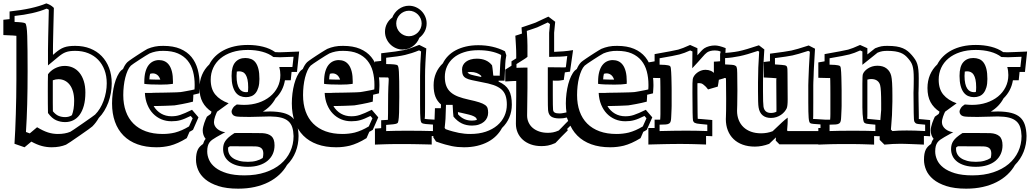

<svg xmlns="http://www.w3.org/2000/svg" viewBox="-68 -770 6055 1128"><path d="M314.9 -82Q325.7 -82 335.7 -84.7Q345.7 -87.4 354.5 -93.3Q360.8 -109.9 364.3 -130.6Q367.7 -151.4 367.7 -177.7Q367.7 -208.5 360.8 -232.2Q354 -255.9 341.6 -272Q329.1 -288.1 312.3 -296.4Q295.4 -304.7 275.4 -304.7Q258.8 -304.7 242.2 -298.3V-233.9Q242.2 -192.4 242.2 -165.5Q242.2 -138.7 242.7 -116.2Q259.8 -95.7 277.1 -88.9Q294.4 -82 314.9 -82ZM-48.3 -653.8Q-38.6 -654.8 -29.5 -655.8Q-20.5 -656.7 -11.7 -657.7V-702.6Q125 -716.8 204.1 -750Q215.3 -746.6 226.3 -740.7Q237.3 -734.9 248.5 -723.6Q247.1 -672.4 246.1 -630.6Q245.1 -588.9 244.4 -557.6Q243.7 -526.4 243.4 -506.1Q243.2 -485.8 243.2 -477.5V-447.8Q246.1 -450.2 249 -452.4Q252 -454.6 254.4 -457H253.9Q269 -469.7 282 -478.3Q294.9 -486.8 308.6 -491.7Q322.3 -496.6 337.9 -498.5Q353.5 -500.5 374 -500.5Q422.4 -500.5 461.9 -484.9Q501.5 -469.2 529.5 -440.2Q557.6 -411.1 573 -370.6Q588.4 -330.1 588.4 -280.3Q588.4 -224.1 568.4 -168Q558.1 -141.1 544.2 -118.2Q530.3 -95.2 512.2 -77.1Q496.6 -49.3 474.6 -27.3Q471.2 -23.9 451.7 -9.8Q432.1 4.4 399.4 26.9Q366.7 49.8 345.7 63.7Q324.7 77.6 319.8 80.1Q301.8 87.4 281 91.3Q260.3 95.2 235.4 95.2Q205.6 95.2 177.5 87.6Q149.4 80.1 116.2 62Q106 70.3 94.7 79.8Q83.5 89.4 76.2 95.2L17.1 74.7Q19.5 37.1 21.5 -6.8Q23.4 -50.8 24.9 -98.9Q26.4 -147 27.3 -198.2Q28.3 -249.5 28.3 -302.2V-559.6Q26.9 -561 -48.3 -564ZM213.9 -333.5Q220.7 -343.3 230.7 -352.1Q240.7 -360.8 253.4 -367.7Q266.1 -374.5 281 -378.7Q295.9 -382.8 312 -382.8Q338.4 -382.8 360.6 -372.6Q382.8 -362.3 398.9 -342.5Q415 -322.8 424.3 -293.5Q433.6 -264.2 433.6 -226.6Q433.6 -182.1 424.6 -149.4Q415.5 -116.7 399.7 -95.2Q383.8 -73.7 362.1 -63.2Q340.3 -52.7 314.9 -52.7Q286.6 -52.7 261.7 -63.7Q236.8 -74.7 213.9 -106Q213.4 -128.4 213.1 -160.4Q212.9 -192.4 212.9 -233.9Q212.9 -265.1 213.1 -290Q213.4 -314.9 213.9 -333.5ZM17.6 -641.1Q71.3 -639.2 80.1 -633.3Q89.8 -627.4 92 -558.6Q94.2 -489.7 94.2 -351.1Q94.2 -246.1 91.8 -158Q89.4 -69.8 84.5 5.4L106.9 13.7L149.9 -22.5Q185.5 -1 213.9 8.1Q242.2 17.1 272 17.1Q314 17.1 344.7 4.4Q348.6 2.4 367.2 -10Q385.7 -22.5 419.4 -45.9Q486.3 -92.3 490.7 -96.7Q522 -127.9 540.5 -177.7Q559.1 -229.5 559.1 -280.3Q559.1 -323.7 545.9 -358.9Q532.7 -394 508.5 -418.9Q484.4 -443.8 450.2 -457.5Q416 -471.2 374 -471.2Q356.9 -471.2 343.8 -469.5Q330.6 -467.8 319.1 -463.6Q307.6 -459.5 296.6 -452.4Q285.6 -445.3 272.9 -434.6L213.9 -385.7V-477.5Q213.9 -493.7 215.1 -552Q216.3 -610.4 218.8 -712.4Q214.4 -716.8 205.6 -719.2Q130.9 -688 17.6 -676.3Z M809.6 -303.7Q834.5 -302.2 874 -302.2Q867.2 -321.8 855.5 -330.3Q843.8 -338.9 829.6 -338.9Q822.3 -338.9 814 -336.4Q810.1 -321.8 809.6 -303.7ZM1098.1 -80.6 1065.9 -7.3Q1060.5 -3.9 1055.4 -1Q1050.3 2 1045.4 4.4L1029.3 41.5Q1002.4 58.1 977.8 69.1Q953.1 80.1 930.7 85.9Q912.1 90.3 892.3 92.8Q872.6 95.2 851.1 95.2Q788.1 95.2 739.5 77.6Q690.9 60.1 657.7 26.6Q624.5 -6.8 607.4 -54.7Q590.3 -102.5 590.3 -162.6Q590.3 -191.4 594 -220.7Q597.7 -250 604.5 -275.9Q611.3 -301.8 621.3 -322.8Q631.3 -343.8 643.6 -356Q646 -358.4 654.8 -364.7Q660.2 -377.4 666.5 -387.5Q672.9 -397.5 680.2 -404.8Q682.6 -407.2 690.9 -413.3Q699.2 -419.4 710.4 -427Q721.7 -434.6 735.1 -443.4Q748.5 -452.1 760.7 -460Q772.9 -467.8 783.2 -473.9Q793.5 -480 798.8 -482.9Q819.3 -491.7 841.8 -496.3Q864.3 -501 891.6 -500.5Q950.2 -500.5 991 -483.2Q1031.7 -465.8 1056.9 -435.1Q1082 -404.3 1093.5 -362.3Q1105 -320.3 1105 -271Q1105 -267.6 1104.7 -260.5Q1104.5 -253.4 1104 -245.8Q1103.5 -238.3 1103 -231.4Q1102.5 -224.6 1102.5 -221.7Q1087.4 -217.3 1067.9 -213.4Q1067.9 -208.5 1067.6 -202.4Q1067.4 -196.3 1066.9 -190.4Q1066.4 -184.6 1066.2 -179.9Q1065.9 -175.3 1065.9 -172.9Q1052.7 -169.4 1035.6 -165.5Q1018.6 -161.6 1002.4 -158.7Q986.3 -155.8 973.6 -153.6Q960.9 -151.4 957 -150.9Q947.8 -150.4 932.9 -149.7Q918 -148.9 901.1 -148.4Q884.3 -147.9 866.7 -147.5Q849.1 -147 834.5 -147Q851.6 -118.2 878.7 -102.5Q905.8 -86.9 939.5 -86.9Q952.6 -86.9 964.6 -88.6Q976.6 -90.3 990 -94.7Q1003.4 -99.1 1020.3 -106.4Q1037.1 -113.8 1060.1 -125ZM947.8 -277.3Q919.4 -272.9 876 -272.9Q808.6 -272.9 779.8 -277.3V-289.1Q779.8 -323.2 786.4 -347.4Q793 -371.6 804.7 -387Q816.4 -402.3 832.3 -409.7Q848.1 -417 866.2 -417Q883.8 -417 898.9 -410.2Q914.1 -403.3 925 -388.4Q936 -373.5 942.1 -349.4Q948.2 -325.2 948.2 -290Q948.2 -287.1 948 -283.9Q947.8 -280.8 947.8 -277.3ZM1052.2 -88.9Q1033.2 -79.6 1018.8 -73.5Q1004.4 -67.4 991.7 -64Q979 -60.5 966.8 -59.1Q954.6 -57.6 939.5 -57.6Q907.2 -57.6 879.6 -69.3Q852.1 -81.1 831.3 -102.5Q810.5 -124 797.9 -154.8Q785.2 -185.5 783.2 -224.1H815.4Q819.3 -224.1 822.8 -224.1Q826.2 -224.1 829.6 -224.6Q829.6 -224.6 838.6 -224.9Q847.7 -225.1 862.5 -225.3Q877.4 -225.6 896 -225.8Q914.6 -226.1 932.6 -226.6Q950.7 -227.1 966.8 -227.5Q982.9 -228 992.7 -229Q996.1 -229.5 1006.6 -231.2Q1017.1 -232.9 1029.8 -235.4Q1042.5 -237.8 1054.9 -240.2Q1067.4 -242.7 1074.7 -244.6Q1075.2 -251 1075.4 -257.6Q1075.7 -264.2 1075.7 -271Q1075.7 -314 1065.9 -350.6Q1056.2 -387.2 1034.2 -414.1Q1012.2 -440.9 977.3 -456.1Q942.4 -471.2 891.6 -471.2Q868.2 -471.7 848.1 -467.5Q828.1 -463.4 811 -456.1Q803.2 -452.1 786.4 -441.7Q769.5 -431.2 751.5 -419.4Q733.4 -407.7 718.8 -397.7Q704.1 -387.7 700.7 -384.3Q690.4 -374 682.1 -355.5Q673.8 -336.9 668 -314Q662.1 -291 659.2 -264.4Q656.2 -237.8 656.2 -211.4Q656.2 -158.2 671.4 -115.7Q686.5 -73.2 716.1 -43.7Q745.6 -14.2 788.8 1.5Q832 17.1 887.7 17.1Q925.8 17.1 960 8.8Q980.5 3.4 1001 -5.6Q1021.5 -14.6 1042.5 -27.3L1064 -75.2Z M1321.8 -324.2Q1321.8 -297.9 1325.9 -279.5Q1330.1 -261.2 1337.4 -250Q1344.7 -238.8 1355 -233.6Q1365.2 -228.5 1377 -228.5Q1379.9 -228.5 1382.6 -228.8Q1385.3 -229 1388.2 -229.5Q1390.1 -240.7 1390.1 -257.3Q1390.1 -284.2 1386.2 -302Q1382.3 -319.8 1375.5 -330.8Q1368.7 -341.8 1358.6 -346.4Q1348.6 -351.1 1336.4 -351.1Q1330.1 -351.1 1323.2 -349.6Q1321.8 -337.9 1321.8 -324.2ZM1388.2 180.7Q1416 180.7 1437.7 174.8Q1459.5 168.9 1475.6 158.2Q1477.1 152.3 1478 146Q1479 139.6 1479 132.8Q1479 110.8 1468 101.1Q1457 91.3 1435.5 90.3Q1427.2 89.8 1411.9 89.8Q1396.5 89.8 1377 89.8Q1364.3 89.8 1349.4 89.6Q1334.5 89.4 1317.4 89.4H1282.2Q1279.8 91.3 1277.3 93Q1274.9 94.7 1272.5 96.2Q1272 98.6 1272 101.1Q1272 103.5 1272 106Q1272 121.6 1279.1 135.3Q1286.1 148.9 1300.5 158.9Q1314.9 168.9 1336.7 174.8Q1358.4 180.7 1388.2 180.7ZM1169.9 -100.6Q1171.4 -104 1172.6 -107.2Q1173.8 -110.4 1174.8 -113.8Q1140.1 -136.7 1122.1 -170.2Q1104 -203.6 1104 -252.9Q1104 -294.4 1118.7 -329.6Q1133.3 -364.7 1161.6 -391.6Q1174.8 -417.5 1196 -438.5Q1217.3 -459.5 1245.8 -474.6Q1274.4 -489.7 1310.1 -497.8Q1345.7 -505.9 1388.2 -505.9Q1436 -505.9 1477.1 -495.6Q1518.1 -485.4 1548.8 -463.9Q1558.6 -463.4 1565.9 -463.1Q1573.2 -462.9 1577.1 -462.9Q1581.1 -462.9 1592.8 -463.4Q1604.5 -463.9 1620.6 -464.4Q1636.7 -464.8 1655 -465.8Q1673.3 -466.8 1689.5 -467.3L1676.8 -347.2H1645L1640.1 -298.3H1606Q1595.7 -235.8 1550.8 -191.9Q1538.1 -168 1519.3 -148.4Q1500.5 -128.9 1476.1 -114.3Q1487.3 -114.3 1497.6 -114.5Q1507.8 -114.7 1518.1 -115.2Q1565.4 -114.7 1597.2 -106.4Q1628.9 -98.1 1648.2 -80.8Q1667.5 -63.5 1676.3 -36.4Q1685.1 -9.3 1686 28.8Q1686 78.6 1668.9 121.8Q1651.9 165 1618.2 199.2Q1600.6 230.5 1573.2 256.1Q1545.9 281.7 1509.8 300Q1473.6 318.4 1429 328.4Q1384.3 338.4 1331.5 338.4Q1262.2 338.4 1214.6 323Q1167 307.6 1137.9 283.2Q1108.9 258.8 1096.2 228.8Q1083.5 198.7 1083.5 168.9Q1083.5 148.9 1086.2 134.5Q1088.9 120.1 1094 109.4Q1099.1 98.6 1106.9 90.8Q1114.7 83 1125 75.7Q1130.4 57.1 1140.1 45.9Q1131.8 35.6 1127.4 23.2Q1123 10.7 1123 -3.4Q1123 -13.2 1125.7 -24.9Q1128.4 -36.6 1132.1 -47.6Q1135.7 -58.6 1140.1 -68.4Q1144.5 -78.1 1147.5 -84.5ZM1309.6 11.7Q1323.2 11.2 1334.5 11.2Q1345.7 11.2 1354 11.2Q1401.4 11.7 1431.2 11.7Q1460.9 11.7 1473.6 12.2Q1508.8 14.2 1526.9 30.3Q1544.9 46.4 1544.9 84Q1544.9 111.3 1534.7 134.3Q1524.4 157.2 1504.6 174.1Q1484.9 190.9 1455.6 200.4Q1426.3 210 1388.2 210Q1351.1 210 1323.7 201.9Q1296.4 193.8 1278.3 179.7Q1260.3 165.5 1251.5 146.7Q1242.7 127.9 1242.7 106Q1242.7 92.3 1245.6 80.8Q1248.5 69.3 1255.9 58.3Q1263.2 47.4 1276.1 36.1Q1289.1 24.9 1309.6 11.7ZM1292.5 -324.2Q1292.5 -379.4 1314.2 -404.3Q1335.9 -429.2 1373 -429.2Q1392.1 -429.2 1407.5 -423.1Q1422.9 -417 1433.6 -402.6Q1444.3 -388.2 1450.2 -364.7Q1456.1 -341.3 1456.1 -306.2Q1456.1 -277.3 1450.2 -257.1Q1444.3 -236.8 1434.1 -223.9Q1423.8 -210.9 1409.2 -205.1Q1394.5 -199.2 1377 -199.2Q1358.9 -199.2 1343.3 -205.8Q1327.6 -212.4 1316.4 -227.3Q1305.2 -242.2 1298.8 -266.1Q1292.5 -290 1292.5 -324.2ZM1207.5 -113.8Q1205.1 -108.9 1201.9 -101.6Q1198.7 -94.2 1195.8 -85.7Q1192.9 -77.1 1190.9 -68.4Q1189 -59.6 1189 -52.2Q1189 -40 1194.6 -29.8Q1200.2 -19.5 1209.5 -12Q1218.8 -4.4 1230.7 0.5Q1242.7 5.4 1255.4 6.8Q1252.9 7.8 1240 14.9Q1227.1 22 1203.1 35.6Q1189.9 43.5 1179.7 50.5Q1169.4 57.6 1162.8 66.7Q1156.2 75.7 1152.8 88.4Q1149.4 101.1 1149.4 120.1Q1149.4 144.5 1160.6 169.7Q1171.9 194.8 1197.5 214.8Q1223.1 234.9 1264.9 247.6Q1306.6 260.3 1368.2 260.3Q1436.5 260.3 1490.2 242.4Q1543.9 224.6 1580.8 193.6Q1617.7 162.6 1637.2 120.4Q1656.7 78.1 1656.7 29.3Q1655.8 -1.5 1648.7 -22.9Q1641.6 -44.4 1625.5 -58.3Q1609.4 -72.3 1583.3 -78.9Q1557.1 -85.4 1518.1 -85.9L1397.9 -83Q1330.6 -83 1317.4 -86.4Q1305.7 -88.9 1299.1 -96.7Q1292.5 -104.5 1292.5 -113.3Q1292.5 -123.5 1300.3 -135.5Q1308.1 -147.5 1323.2 -156.2Q1336.9 -155.3 1347.4 -154.5Q1357.9 -153.8 1365.7 -153.8Q1411.6 -153.8 1450.7 -166.7Q1489.7 -179.7 1518.3 -202.9Q1546.9 -226.1 1563 -258.3Q1579.1 -290.5 1579.1 -329.1Q1579.1 -354.5 1572.8 -376.5H1649.9L1656.7 -436.5Q1591.8 -433.6 1577.1 -433.6Q1566.9 -433.6 1538.1 -435.1Q1511.7 -455.6 1472.9 -466.1Q1434.1 -476.6 1388.2 -476.6Q1336.4 -476.6 1295.9 -463.4Q1255.4 -450.2 1227.3 -426.8Q1199.2 -403.3 1184.6 -371.3Q1169.9 -339.4 1169.9 -301.8Q1169.9 -247.1 1197 -214.4Q1224.1 -181.6 1275.4 -163.1Z M1865.7 -303.7Q1890.6 -302.2 1930.2 -302.2Q1923.3 -321.8 1911.6 -330.3Q1899.9 -338.9 1885.7 -338.9Q1878.4 -338.9 1870.1 -336.4Q1866.2 -321.8 1865.7 -303.7ZM2154.3 -80.6 2122.1 -7.3Q2116.7 -3.9 2111.6 -1Q2106.4 2 2101.6 4.4L2085.4 41.5Q2058.6 58.1 2033.9 69.1Q2009.3 80.1 1986.8 85.9Q1968.3 90.3 1948.5 92.8Q1928.7 95.2 1907.2 95.2Q1844.2 95.2 1795.7 77.6Q1747.1 60.1 1713.9 26.6Q1680.7 -6.8 1663.6 -54.7Q1646.5 -102.5 1646.5 -162.6Q1646.5 -191.4 1650.1 -220.7Q1653.8 -250 1660.6 -275.9Q1667.5 -301.8 1677.5 -322.8Q1687.5 -343.8 1699.7 -356Q1702.1 -358.4 1710.9 -364.7Q1716.3 -377.4 1722.7 -387.5Q1729 -397.5 1736.3 -404.8Q1738.8 -407.2 1747.1 -413.3Q1755.4 -419.4 1766.6 -427Q1777.8 -434.6 1791.3 -443.4Q1804.7 -452.1 1816.9 -460Q1829.1 -467.8 1839.4 -473.9Q1849.6 -480 1855 -482.9Q1875.5 -491.7 1897.9 -496.3Q1920.4 -501 1947.8 -500.5Q2006.3 -500.5 2047.1 -483.2Q2087.9 -465.8 2113 -435.1Q2138.2 -404.3 2149.7 -362.3Q2161.1 -320.3 2161.1 -271Q2161.1 -267.6 2160.9 -260.5Q2160.6 -253.4 2160.2 -245.8Q2159.7 -238.3 2159.2 -231.4Q2158.7 -224.6 2158.7 -221.7Q2143.6 -217.3 2124 -213.4Q2124 -208.5 2123.8 -202.4Q2123.5 -196.3 2123 -190.4Q2122.6 -184.6 2122.3 -179.9Q2122.1 -175.3 2122.1 -172.9Q2108.9 -169.4 2091.8 -165.5Q2074.7 -161.6 2058.6 -158.7Q2042.5 -155.8 2029.8 -153.6Q2017.1 -151.4 2013.2 -150.9Q2003.9 -150.4 1989 -149.7Q1974.1 -148.9 1957.3 -148.4Q1940.4 -147.9 1922.9 -147.5Q1905.3 -147 1890.6 -147Q1907.7 -118.2 1934.8 -102.5Q1961.9 -86.9 1995.6 -86.9Q2008.8 -86.9 2020.8 -88.6Q2032.7 -90.3 2046.1 -94.7Q2059.6 -99.1 2076.4 -106.4Q2093.3 -113.8 2116.2 -125ZM2003.9 -277.3Q1975.6 -272.9 1932.1 -272.9Q1864.7 -272.9 1835.9 -277.3V-289.1Q1835.9 -323.2 1842.5 -347.4Q1849.1 -371.6 1860.8 -387Q1872.6 -402.3 1888.4 -409.7Q1904.3 -417 1922.4 -417Q1939.9 -417 1955.1 -410.2Q1970.2 -403.3 1981.2 -388.4Q1992.2 -373.5 1998.3 -349.4Q2004.4 -325.2 2004.4 -290Q2004.4 -287.1 2004.2 -283.9Q2003.9 -280.8 2003.9 -277.3ZM2108.4 -88.9Q2089.4 -79.6 2075 -73.5Q2060.5 -67.4 2047.9 -64Q2035.2 -60.5 2022.9 -59.1Q2010.7 -57.6 1995.6 -57.6Q1963.4 -57.6 1935.8 -69.3Q1908.2 -81.1 1887.5 -102.5Q1866.7 -124 1854 -154.8Q1841.3 -185.5 1839.4 -224.1H1871.6Q1875.5 -224.1 1878.9 -224.1Q1882.3 -224.1 1885.7 -224.6Q1885.7 -224.6 1894.8 -224.9Q1903.8 -225.1 1918.7 -225.3Q1933.6 -225.6 1952.1 -225.8Q1970.7 -226.1 1988.8 -226.6Q2006.8 -227.1 2022.9 -227.5Q2039.1 -228 2048.8 -229Q2052.2 -229.5 2062.7 -231.2Q2073.2 -232.9 2085.9 -235.4Q2098.6 -237.8 2111.1 -240.2Q2123.5 -242.7 2130.9 -244.6Q2131.3 -251 2131.6 -257.6Q2131.8 -264.2 2131.8 -271Q2131.8 -314 2122.1 -350.6Q2112.3 -387.2 2090.3 -414.1Q2068.4 -440.9 2033.4 -456.1Q1998.5 -471.2 1947.8 -471.2Q1924.3 -471.7 1904.3 -467.5Q1884.3 -463.4 1867.2 -456.1Q1859.4 -452.1 1842.5 -441.7Q1825.7 -431.2 1807.6 -419.4Q1789.6 -407.7 1774.9 -397.7Q1760.3 -387.7 1756.8 -384.3Q1746.6 -374 1738.3 -355.5Q1730 -336.9 1724.1 -314Q1718.3 -291 1715.3 -264.4Q1712.4 -237.8 1712.4 -211.4Q1712.4 -158.2 1727.5 -115.7Q1742.7 -73.2 1772.2 -43.7Q1801.8 -14.2 1845 1.5Q1888.2 17.1 1943.8 17.1Q1981.9 17.1 2016.1 8.8Q2036.6 3.4 2057.1 -5.6Q2077.6 -14.6 2098.6 -27.3L2120.1 -75.2Z M2334.5 -736.3Q2356 -736.3 2375 -728Q2394 -719.7 2408.2 -705.3Q2422.4 -690.9 2430.4 -672.1Q2438.5 -653.3 2438.5 -632.3Q2438.5 -606.4 2426.8 -584.5Q2415 -562.5 2395.5 -547.9Q2390.1 -533.2 2380.4 -520.5Q2370.6 -507.8 2357.9 -498.5Q2345.2 -489.3 2330.1 -484.1Q2314.9 -479 2297.9 -479Q2276.4 -479 2257.6 -487.3Q2238.8 -495.6 2224.6 -509.8Q2210.4 -523.9 2202.1 -543Q2193.8 -562 2193.8 -583.5Q2193.8 -608.9 2205.3 -630.9Q2216.8 -652.8 2236.8 -667Q2242.2 -681.6 2252 -694.3Q2261.7 -707 2274.4 -716.3Q2287.1 -725.6 2302.5 -731Q2317.9 -736.3 2334.5 -736.3ZM2134.8 -14.6Q2146 -15.6 2155.3 -15.9Q2164.6 -16.1 2171.4 -17.1V-63.5Q2184.1 -64.5 2193.6 -64.9Q2203.1 -65.4 2210.9 -65.9Q2211.4 -82.5 2211.7 -103.8Q2211.9 -125 2211.9 -151.4Q2211.9 -189 2212.4 -215.3Q2212.9 -241.7 2213.6 -259.3Q2214.4 -276.9 2215.1 -287.1Q2215.8 -297.4 2215.8 -303Q2215.8 -308.6 2214.8 -311Q2213.9 -313.5 2211.9 -314.9Q2205.6 -314.9 2185.5 -315.2Q2165.5 -315.4 2134.8 -315.9V-408.2Q2144.5 -409.2 2153.8 -410.2Q2163.1 -411.1 2171.4 -412.1V-457Q2271 -468.3 2305.2 -475.6Q2322.3 -479.5 2344.2 -487.1Q2366.2 -494.6 2395 -506.3L2436.5 -485.4Q2435.1 -466.3 2433.8 -445.1Q2432.6 -423.8 2431.4 -402.6Q2430.2 -381.3 2429.7 -361.3Q2429.2 -341.3 2429.2 -324.7V-158.7Q2429.2 -131.8 2429 -114.7Q2428.7 -97.7 2428.5 -88.1Q2428.2 -78.6 2427.5 -75.4Q2426.8 -72.3 2425.3 -72.8Q2428.2 -70.8 2448.2 -69.3Q2468.3 -67.9 2504.9 -65.9V30.3Q2496.6 29.8 2487.3 29.5Q2478 29.3 2468.3 29.3V79.1Q2450.7 78.6 2428 78.1Q2405.3 77.6 2381.1 77.1Q2356.9 76.7 2332.8 76.4Q2308.6 76.2 2288.1 76.2Q2270.5 76.2 2249.3 76.4Q2228 76.7 2207 77.1Q2186 77.6 2167 78.4Q2147.9 79.1 2134.8 79.6ZM2200.7 0Q2227.5 -1 2258.5 -1.5Q2289.6 -2 2324.7 -2Q2366.2 -2 2403.3 -1.5Q2440.4 -1 2475.6 0V-38.1Q2449.2 -39.6 2433.6 -41.3Q2418 -43 2411.6 -46.4Q2408.2 -48.3 2405.8 -53.7Q2403.3 -59.1 2402.1 -71.5Q2400.9 -84 2400.4 -105Q2399.9 -126 2399.9 -158.7V-324.7Q2399.9 -391.6 2405.8 -467.8L2394 -474.1Q2371.6 -464.8 2351.1 -458.3Q2330.6 -451.7 2312 -447.3Q2293.5 -442.9 2265.6 -438.7Q2237.8 -434.6 2200.7 -430.7V-393.6Q2259.3 -393.1 2267.1 -386.7Q2270 -384.3 2272.2 -376Q2274.4 -367.7 2275.6 -347.4Q2276.9 -327.1 2277.3 -292Q2277.8 -256.8 2277.8 -200.2Q2277.8 -144 2276.6 -109.4Q2275.4 -74.7 2272.9 -62Q2271.5 -55.2 2270.3 -51Q2269 -46.9 2262.7 -44.2Q2256.3 -41.5 2242.2 -39.8Q2228 -38.1 2200.7 -36.1ZM2334.5 -707Q2318.8 -707 2305.2 -700.9Q2291.5 -694.8 2281.5 -684.6Q2271.5 -674.3 2265.6 -660.9Q2259.8 -647.5 2259.8 -632.3Q2259.8 -616.7 2265.6 -603Q2271.5 -589.4 2281.7 -579.1Q2292 -568.8 2305.7 -563Q2319.3 -557.1 2334.5 -557.1Q2350.1 -557.1 2363.8 -563.2Q2377.4 -569.3 2387.5 -579.6Q2397.5 -589.8 2403.3 -603.5Q2409.2 -617.2 2409.2 -632.3Q2409.2 -647.5 2403.3 -660.9Q2397.5 -674.3 2387.5 -684.6Q2377.4 -694.8 2363.8 -700.9Q2350.1 -707 2334.5 -707Z M2747.1 -320.3Q2750.5 -319.3 2753.4 -318.8Q2756.3 -318.4 2759.8 -317.9Q2759.8 -319.8 2758.8 -324.7Q2748 -335.4 2732.4 -341.3Q2716.8 -347.2 2696.8 -347.2Q2687 -347.2 2678.7 -345.7Q2684.1 -335.9 2700 -331.3Q2715.8 -326.7 2747.1 -320.3ZM2705.1 -61.5Q2720.2 -61.5 2733.4 -65.4Q2732.9 -72.3 2729 -77.1Q2725.1 -82 2715.3 -86.9Q2705.6 -91.8 2688.2 -96.4Q2670.9 -101.1 2643.6 -106.9Q2638.2 -107.9 2632.8 -109.1Q2627.4 -110.4 2622.1 -111.8Q2623 -101.1 2623.5 -97.7Q2640.6 -79.1 2660.2 -70.3Q2679.7 -61.5 2705.1 -61.5ZM2487.3 -134.3H2522L2522.9 -156.2Q2501 -174.8 2490.2 -201.9Q2479.5 -229 2479.5 -269.5Q2479.5 -307.6 2493.4 -340.3Q2507.3 -373 2533.7 -397.9Q2545.4 -421.9 2564.5 -441.4Q2583.5 -460.9 2609.9 -474.9Q2636.2 -488.8 2669.4 -496.6Q2702.6 -504.4 2742.2 -504.4Q2828.6 -504.4 2898.9 -468.8L2906.7 -445.3Q2906.2 -442.4 2905.3 -436.3Q2904.3 -430.2 2903.8 -427.7Q2902.8 -422.9 2902.1 -416.5Q2901.4 -410.2 2900.6 -396.7Q2899.9 -383.3 2898.9 -359.6Q2897.9 -335.9 2896 -295.9H2861.3V-290.5Q2882.3 -281.2 2897.2 -269Q2912.1 -256.8 2921.4 -240.5Q2930.7 -224.1 2934.8 -203.1Q2939 -182.1 2939 -155.3Q2939 -115.2 2924.3 -80.3Q2909.7 -45.4 2881.3 -18.1Q2868.2 6.8 2847.2 27.8Q2826.2 48.8 2798.1 63.7Q2770 78.6 2734.9 86.9Q2699.7 95.2 2658.2 95.2Q2639.2 95.2 2621.3 93.5Q2603.5 91.8 2586.4 88.4Q2569.3 85 2547.4 78.9Q2525.4 72.8 2493.7 61.5L2477.5 36.6Q2477.5 34.7 2478 31.2Q2478.5 27.8 2478.8 24.2Q2479 20.5 2479.5 17.1Q2480 13.7 2480 11.7Q2481 0 2481.9 -9Q2482.9 -18.1 2483.4 -23.9ZM2549.3 -71.8Q2548.8 -64 2547.6 -50.5Q2546.4 -37.1 2544.4 -18.6L2549.8 -11.2Q2573.2 -2.9 2592.5 2.2Q2611.8 7.3 2628.4 10.7Q2644 13.7 2660.6 15.4Q2677.2 17.1 2694.8 17.1Q2746.1 17.1 2785.9 3.7Q2825.7 -9.8 2853.3 -33.2Q2880.9 -56.6 2895.3 -88.1Q2909.7 -119.6 2909.7 -155.3Q2909.7 -186.5 2902.1 -208.5Q2894.5 -230.5 2877 -245.6Q2859.4 -260.7 2831.1 -270.5Q2802.7 -280.3 2760.7 -287.6Q2727.1 -294.4 2704.8 -299.1Q2682.6 -303.7 2669.7 -310.8Q2656.7 -317.9 2651.6 -329.6Q2646.5 -341.3 2646.5 -362.3Q2646.5 -375.5 2652.3 -387Q2658.2 -398.4 2669.2 -407Q2680.2 -415.5 2696.5 -420.4Q2712.9 -425.3 2733.4 -425.3Q2792.5 -425.3 2822.8 -386.2Q2824.2 -378.9 2825.4 -369.9Q2826.7 -360.8 2827.4 -352.3Q2828.1 -343.8 2828.9 -336.7Q2829.6 -329.6 2830.1 -325.7L2867.7 -325.2Q2868.7 -349.1 2869.4 -365Q2870.1 -380.9 2870.8 -391.6Q2871.6 -402.3 2872.1 -409.2Q2872.6 -416 2873.3 -421.1Q2874 -426.3 2874.8 -431.2Q2875.5 -436 2876.5 -442.9L2875 -447.8Q2821.3 -475.1 2742.2 -475.1Q2694.8 -475.1 2658 -463.1Q2621.1 -451.2 2596.2 -429.9Q2571.3 -408.7 2558.3 -380.1Q2545.4 -351.6 2545.4 -318.4Q2545.4 -287.1 2554 -265.1Q2562.5 -243.2 2580.1 -227.8Q2597.7 -212.4 2624 -202.4Q2650.4 -192.4 2686 -184.6Q2725.1 -176.3 2747.6 -168.9Q2770 -161.6 2781.7 -153.3Q2793.5 -145 2796.6 -134Q2799.8 -123 2799.8 -107.4Q2799.8 -92.3 2793.7 -78.6Q2787.6 -64.9 2775.6 -54.7Q2763.7 -44.4 2745.8 -38.3Q2728 -32.2 2705.1 -32.2Q2670.9 -32.2 2644.5 -45.2Q2618.2 -58.1 2596.2 -85Q2595.2 -91.8 2593.8 -108.9Q2592.3 -126 2591.3 -153.8H2552.2Z M2900.4 -360.8 2937 -383.8V-409.7L2964.8 -427.2V-452.6Q2964.8 -461.4 2964.4 -474.4Q2963.9 -487.3 2963.1 -502Q2962.4 -516.6 2961.4 -531.7Q2960.4 -546.9 2959.5 -560.1Q2968.8 -563 2978.8 -566.2Q2988.8 -569.3 2998.5 -572.8Q2997.6 -582.5 2997.1 -591.6Q2996.6 -600.6 2996.1 -608.9Q3007.8 -612.8 3021 -617.2Q3034.2 -621.6 3045.9 -625.7Q3057.6 -629.9 3066.4 -632.8Q3075.2 -635.7 3078.6 -637.2Q3079.6 -637.7 3097.7 -646.2Q3115.7 -654.8 3153.8 -672.4L3193.8 -642.1L3187.5 -577.6V-465.3Q3214.8 -466.3 3242.2 -468.5Q3269.5 -470.7 3298.8 -475.6L3280.8 -349.1Q3271.5 -347.7 3263.7 -346.7Q3255.9 -345.7 3250.5 -344.7L3244.1 -300.3Q3232.4 -298.3 3222.7 -297.1Q3212.9 -295.9 3209 -295.9L3179.7 -296.4V-211.9Q3179.7 -140.1 3181.2 -126Q3182.1 -113.3 3191.4 -108.4Q3200.7 -103.5 3219.2 -103.5Q3229.5 -103.5 3242.4 -106Q3255.4 -108.4 3280.3 -113.8L3304.2 -52.7L3272.9 -21.5Q3270.5 -19 3268.3 -17.1Q3266.1 -15.1 3264.2 -12.7L3267.6 -3.9L3236.3 27.3Q3231 32.7 3226.6 37.1Q3222.2 41.5 3218.3 45.9Q3212.9 51.3 3206.3 58.6Q3199.7 65.9 3194.8 70.3Q3169.4 81.5 3150.9 85Q3132.3 88.4 3113.8 88.4Q3078.6 88.4 3050.8 78.4Q3022.9 68.4 3003.4 50.8Q2983.9 33.2 2973.4 9.3Q2962.9 -14.6 2962.9 -43L2964.8 -204.1V-294.4Q2957 -294.4 2947.5 -293.9Q2938 -293.5 2929.2 -293Q2920.4 -292.5 2912.8 -292Q2905.3 -291.5 2900.4 -291.5ZM2966.3 -371.6Q2990.7 -373 3017.6 -373H3030.8V-252.4L3028.8 -91.3Q3028.8 -69.3 3037.4 -50.8Q3045.9 -32.2 3061.5 -18.8Q3077.1 -5.4 3099.6 2.4Q3122.1 10.3 3150.4 10.3Q3166 10.3 3180.9 7.6Q3195.8 4.9 3214.8 -3.4Q3223.6 -11.7 3232.4 -21.2Q3241.2 -30.8 3252.4 -42L3270 -59.6L3262.2 -79.6Q3249 -76.7 3240.7 -75.4Q3232.4 -74.2 3219.2 -74.2Q3186.5 -74.2 3170.4 -85.2Q3154.3 -96.2 3151.9 -123Q3150.4 -137.2 3150.4 -211.9V-375L3245.6 -374Q3248 -374 3250.7 -374.3Q3253.4 -374.5 3256.3 -375L3264.6 -440.9Q3248 -438.5 3223.6 -437.3Q3199.2 -436 3166.5 -436H3158.2V-577.6L3163.1 -628.4L3150.4 -638.2Q3119.6 -624 3104.5 -616.9Q3089.4 -609.9 3088.4 -609.4Q3081.5 -606.9 3066.2 -601.6Q3050.8 -596.2 3026.9 -588.4Q3028.8 -562 3029.8 -540.5Q3030.8 -519 3030.8 -501.5V-436Q3021.5 -428.2 3010.3 -421.4L2966.3 -393.6Z M3475.6 -303.7Q3500.5 -302.2 3540 -302.2Q3533.2 -321.8 3521.5 -330.3Q3509.8 -338.9 3495.6 -338.9Q3488.3 -338.9 3480 -336.4Q3476.1 -321.8 3475.6 -303.7ZM3764.2 -80.6 3731.9 -7.3Q3726.6 -3.9 3721.4 -1Q3716.3 2 3711.4 4.4L3695.3 41.5Q3668.5 58.1 3643.8 69.1Q3619.1 80.1 3596.7 85.9Q3578.1 90.3 3558.3 92.8Q3538.6 95.2 3517.1 95.2Q3454.1 95.2 3405.5 77.6Q3356.9 60.1 3323.7 26.6Q3290.5 -6.8 3273.4 -54.7Q3256.3 -102.5 3256.3 -162.6Q3256.3 -191.4 3260 -220.7Q3263.7 -250 3270.5 -275.9Q3277.3 -301.8 3287.4 -322.8Q3297.4 -343.8 3309.6 -356Q3312 -358.4 3320.8 -364.7Q3326.2 -377.4 3332.5 -387.5Q3338.9 -397.5 3346.2 -404.8Q3348.6 -407.2 3356.9 -413.3Q3365.2 -419.4 3376.5 -427Q3387.7 -434.6 3401.1 -443.4Q3414.6 -452.1 3426.8 -460Q3439 -467.8 3449.2 -473.9Q3459.5 -480 3464.8 -482.9Q3485.4 -491.7 3507.8 -496.3Q3530.3 -501 3557.6 -500.5Q3616.2 -500.5 3657 -483.2Q3697.8 -465.8 3722.9 -435.1Q3748 -404.3 3759.5 -362.3Q3771 -320.3 3771 -271Q3771 -267.6 3770.8 -260.5Q3770.5 -253.4 3770 -245.8Q3769.5 -238.3 3769 -231.4Q3768.6 -224.6 3768.6 -221.7Q3753.4 -217.3 3733.9 -213.4Q3733.9 -208.5 3733.6 -202.4Q3733.4 -196.3 3732.9 -190.4Q3732.4 -184.6 3732.2 -179.9Q3731.9 -175.3 3731.9 -172.9Q3718.8 -169.4 3701.7 -165.5Q3684.6 -161.6 3668.5 -158.7Q3652.3 -155.8 3639.6 -153.6Q3627 -151.4 3623 -150.9Q3613.8 -150.4 3598.9 -149.7Q3584 -148.9 3567.1 -148.4Q3550.3 -147.9 3532.7 -147.5Q3515.1 -147 3500.5 -147Q3517.6 -118.2 3544.7 -102.5Q3571.8 -86.9 3605.5 -86.9Q3618.7 -86.9 3630.6 -88.6Q3642.6 -90.3 3656 -94.7Q3669.4 -99.1 3686.3 -106.4Q3703.1 -113.8 3726.1 -125ZM3613.8 -277.3Q3585.4 -272.9 3542 -272.9Q3474.6 -272.9 3445.8 -277.3V-289.1Q3445.8 -323.2 3452.4 -347.4Q3459 -371.6 3470.7 -387Q3482.4 -402.3 3498.3 -409.7Q3514.2 -417 3532.2 -417Q3549.8 -417 3564.9 -410.2Q3580.1 -403.3 3591.1 -388.4Q3602.1 -373.5 3608.2 -349.4Q3614.3 -325.2 3614.3 -290Q3614.3 -287.1 3614 -283.9Q3613.8 -280.8 3613.8 -277.3ZM3718.3 -88.9Q3699.2 -79.6 3684.8 -73.5Q3670.4 -67.4 3657.7 -64Q3645 -60.5 3632.8 -59.1Q3620.6 -57.6 3605.5 -57.6Q3573.2 -57.6 3545.7 -69.3Q3518.1 -81.1 3497.3 -102.5Q3476.6 -124 3463.9 -154.8Q3451.2 -185.5 3449.2 -224.1H3481.4Q3485.4 -224.1 3488.8 -224.1Q3492.2 -224.1 3495.6 -224.6Q3495.6 -224.6 3504.6 -224.9Q3513.7 -225.1 3528.6 -225.3Q3543.5 -225.6 3562 -225.8Q3580.6 -226.1 3598.6 -226.6Q3616.7 -227.1 3632.8 -227.5Q3648.9 -228 3658.7 -229Q3662.1 -229.5 3672.6 -231.2Q3683.1 -232.9 3695.8 -235.4Q3708.5 -237.8 3720.9 -240.2Q3733.4 -242.7 3740.7 -244.6Q3741.2 -251 3741.5 -257.6Q3741.7 -264.2 3741.7 -271Q3741.7 -314 3731.9 -350.6Q3722.2 -387.2 3700.2 -414.1Q3678.2 -440.9 3643.3 -456.1Q3608.4 -471.2 3557.6 -471.2Q3534.2 -471.7 3514.2 -467.5Q3494.1 -463.4 3477.1 -456.1Q3469.2 -452.1 3452.4 -441.7Q3435.5 -431.2 3417.5 -419.4Q3399.4 -407.7 3384.8 -397.7Q3370.1 -387.7 3366.7 -384.3Q3356.4 -374 3348.1 -355.5Q3339.8 -336.9 3334 -314Q3328.1 -291 3325.2 -264.4Q3322.3 -237.8 3322.3 -211.4Q3322.3 -158.2 3337.4 -115.7Q3352.5 -73.2 3382.1 -43.7Q3411.6 -14.2 3454.8 1.5Q3498 17.1 3553.7 17.1Q3591.8 17.1 3626 8.8Q3646.5 3.4 3667 -5.6Q3687.5 -14.6 3708.5 -27.3L3730 -75.2Z M4116.7 -64.9V30.3Q4108.9 29.8 4099.6 29.5Q4090.3 29.3 4080.1 28.8V79.1Q4066.4 78.6 4047.1 77.9Q4027.8 77.1 4007.1 76.7Q3986.3 76.2 3965.6 75.9Q3944.8 75.7 3927.7 75.7Q3908.7 75.7 3885 75.9Q3861.3 76.2 3836.2 76.7Q3811 77.1 3786.4 77.9Q3761.7 78.6 3741.2 79.1V-18.1Q3752.9 -18.1 3762 -17.8Q3771 -17.6 3777.8 -18.1V-66.9H3810.5L3811.5 -82.5Q3812 -89.4 3812 -99.6Q3812 -109.9 3812 -125.5V-189.5Q3812 -200.2 3812 -220.5Q3812 -240.7 3811.8 -261Q3811.5 -281.2 3811.3 -296.4Q3811 -311.5 3810.5 -312Q3810.5 -312 3809.1 -311.8Q3807.6 -311.5 3800.5 -311.5Q3793.5 -311.5 3779.5 -312Q3765.6 -312.5 3741.2 -313V-403.3Q3751 -404.8 3760.3 -406.5Q3769.5 -408.2 3777.8 -409.7V-452.1Q3832.5 -461.9 3867.2 -468.3Q3901.9 -474.6 3916.5 -478.5Q3928.7 -481.9 3945.8 -488.5Q3962.9 -495.1 3986.3 -505.9L4029.3 -486.8V-445.3L4029.8 -445.8Q4042.5 -460.4 4052 -470.5Q4061.5 -480.5 4069.8 -486.3Q4082 -494.1 4098.4 -498.5Q4114.7 -502.9 4132.3 -502.9Q4155.8 -502.9 4195.3 -487.3L4185.5 -310.1L4155.3 -301.3Q4154.3 -293.9 4152.8 -283.9Q4151.4 -273.9 4148.9 -261.2L4091.8 -244.6Q4083 -256.3 4075.7 -263.4Q4068.4 -270.5 4062.3 -274.7Q4056.2 -278.8 4050.8 -280.3Q4045.4 -281.7 4039.6 -281.7Q4037.1 -281.7 4034.4 -281.5Q4031.7 -281.2 4029.3 -280.8V-247.1V-223.1L4030.3 -107.9V-108.4Q4030.8 -91.3 4030.8 -81.1Q4030.8 -70.8 4031.7 -68.8L4031.2 -71.3Q4030.8 -71.8 4033.7 -71.8Q4036.6 -71.8 4049.8 -70.8ZM4047.4 -41.5Q4034.2 -42.5 4026.4 -44.2Q4018.6 -45.9 4013.9 -48.3Q4009.3 -50.8 4007.1 -54Q4004.9 -57.1 4003.4 -61.5Q4002.4 -65.9 4002 -77.6Q4001.5 -89.4 4001 -107.9L4000 -223.1Q3999.5 -259.8 4000.2 -280.3Q4001 -300.8 4002 -305.7Q4003.9 -315.4 4010.5 -325Q4017.1 -334.5 4027.1 -342.3Q4037.1 -350.1 4049.8 -355Q4062.5 -359.9 4076.2 -359.9Q4094.2 -359.9 4108.9 -353.5Q4123.5 -347.2 4139.2 -327.1L4159.7 -333.5Q4160.2 -337.4 4160.6 -353.8Q4161.1 -370.1 4162.1 -398.4L4165 -467.8Q4150.4 -473.6 4132.3 -473.6Q4103.5 -473.6 4085.9 -461.9Q4080.1 -458 4073 -450.7Q4065.9 -443.4 4056.2 -432.1Q4046.4 -420.9 4032.5 -405.3Q4018.6 -389.6 3999 -369.1L4000 -467.8L3986.8 -473.6Q3951.7 -457.5 3923.8 -450.2Q3909.7 -446.3 3880.6 -440.9Q3851.6 -435.5 3807.1 -427.7V-390.1Q3827.1 -389.6 3839.1 -388.7Q3851.1 -387.7 3857.7 -386.2Q3864.3 -384.8 3866.7 -383.1Q3869.1 -381.3 3870.6 -378.9Q3872.1 -377 3873.3 -367.9Q3874.5 -358.9 3875.2 -345.9Q3876 -333 3876.5 -317.4Q3877 -301.8 3877.2 -286.9Q3877.4 -272 3877.7 -259Q3877.9 -246.1 3877.9 -238.3V-174.3Q3877.9 -158.7 3877.9 -147.7Q3877.9 -136.7 3877.4 -129.9L3875.5 -86.4Q3875 -68.8 3872.8 -59.1Q3870.6 -49.3 3863.8 -44.7Q3856.9 -40 3843.5 -38.8Q3830.1 -37.6 3807.1 -37.6V0Q3848.6 -1 3887.5 -1.7Q3926.3 -2.4 3964.4 -2.4Q3998.5 -2.4 4029.1 -1.7Q4059.6 -1 4087.4 0V-37.6Z M4126 -407.7Q4135.7 -408.2 4145 -408.7Q4154.3 -409.2 4162.6 -410.2V-456.5Q4197.8 -459 4223.9 -461.9Q4250 -464.8 4270.5 -468.8Q4292 -473.1 4322.3 -482.2Q4352.5 -491.2 4390.6 -503.9L4422.4 -479.5Q4420.9 -455.1 4419.4 -429.7Q4418 -404.3 4416.7 -379.6Q4415.5 -355 4415 -331.3Q4414.6 -307.6 4414.6 -287.1V-232.4Q4414.6 -163.6 4417.5 -143.6Q4423.3 -106.4 4461.4 -106.4Q4478.5 -106.4 4493.2 -113.3Q4493.7 -118.2 4493.7 -124Q4493.7 -129.9 4493.7 -137.2L4492.7 -290Q4492.7 -302.7 4492.9 -306.4Q4493.2 -310.1 4495.6 -310.1Q4486.8 -311 4467.5 -312.3Q4448.2 -313.5 4418.9 -314.9V-405.8Q4439 -408.2 4455.6 -410.2V-454.6Q4504.4 -460.9 4536.4 -465.6Q4568.4 -470.2 4581.5 -473.1Q4595.2 -476.1 4620.8 -483.4Q4646.5 -490.7 4683.1 -502.9L4720.2 -483.9L4713.9 -374.5Q4712.9 -358.9 4712.6 -346.4Q4712.4 -334 4711.9 -322.8Q4710.9 -300.8 4710.4 -286.9Q4710 -272.9 4710 -269V-168.9Q4710 -116.7 4709.7 -94.5Q4709.5 -72.3 4708.5 -71.3Q4709.5 -71.3 4728.8 -70.3Q4748 -69.3 4781.7 -66.9V29.3H4745.1V78.1H4511.2L4489.3 55.7L4490.7 37.1L4450.7 75.2Q4408.2 91.3 4366.7 91.3Q4327.1 91.3 4295.4 79.8Q4263.7 68.4 4241.7 47.1Q4219.7 25.9 4208 -3.9Q4196.3 -33.7 4196.3 -70.3Q4196.3 -71.8 4196.5 -75Q4196.8 -78.1 4196.8 -82.5Q4197.3 -95.2 4197.8 -121.1Q4198.2 -147 4198.2 -189L4197.3 -292Q4197.3 -301.8 4197 -305.9Q4196.8 -310.1 4196.3 -311Q4190.9 -312 4173.3 -312.5Q4155.8 -313 4126 -314.9ZM4191.9 -391.6Q4215.8 -390.6 4229.7 -389.4Q4243.7 -388.2 4247.6 -386.2Q4251.5 -384.3 4254.4 -382.6Q4257.3 -380.9 4259.3 -376.5Q4261.2 -372.1 4262.2 -363.8Q4263.2 -355.5 4263.2 -340.8L4264.2 -237.8Q4264.2 -181.6 4263.2 -153.6Q4262.2 -125.5 4262.2 -119.1Q4262.2 -89.4 4272 -64.9Q4281.7 -40.5 4299.8 -23.2Q4317.9 -5.9 4344.2 3.7Q4370.6 13.2 4403.3 13.2Q4439.5 13.2 4471.2 1L4526.4 -51.3Q4533.2 -58.1 4541.5 -64.7Q4549.8 -71.3 4559.6 -79.1Q4559.6 -64.9 4559.6 -55.7Q4559.6 -46.4 4559.1 -41.5L4556.2 -3.9L4559.6 0H4651.9H4752.4V-39.1Q4727.5 -40.5 4712.2 -42Q4696.8 -43.5 4692.4 -46.4Q4688.5 -48.8 4686.3 -56.2Q4684.1 -63.5 4682.9 -77.9Q4681.6 -92.3 4681.2 -114.5Q4680.7 -136.7 4680.7 -168.9V-269Q4680.7 -274.4 4681.6 -300.8Q4682.6 -327.1 4684.6 -376L4689.9 -465.8L4680.7 -471.2Q4647.9 -460.4 4624.8 -453.9Q4601.6 -447.3 4587.9 -444.3Q4574.2 -441.4 4548.6 -437.5Q4522.9 -433.6 4484.9 -428.7V-391.6Q4510.3 -390.1 4524.9 -388.7Q4539.6 -387.2 4544.4 -386.2Q4548.8 -384.8 4551.5 -382.8Q4554.2 -380.9 4555.9 -376.2Q4557.6 -371.6 4558.1 -362.8Q4558.6 -354 4558.6 -338.9L4559.6 -186Q4559.6 -146 4553.7 -133.3Q4548.8 -123 4540.3 -113Q4531.7 -103 4520 -95Q4508.3 -86.9 4493.4 -82Q4478.5 -77.1 4461.4 -77.1Q4430.7 -77.1 4412.1 -92.8Q4393.6 -108.4 4388.7 -139.2Q4386.7 -150.9 4386 -174.1Q4385.3 -197.3 4385.3 -232.4V-287.1Q4385.3 -328.6 4387 -372.8Q4388.7 -417 4392.1 -465.8L4385.3 -471.2Q4351.6 -460 4325 -452.1Q4298.3 -444.3 4276.4 -439.9Q4254.4 -435.5 4233.6 -432.6Q4212.9 -429.7 4191.9 -428.7Z M5108.9 -124.5V-163.1Q5108.9 -246.1 5103 -268.6Q5099.1 -285.6 5085.7 -295.7Q5072.3 -305.7 5049.8 -305.7Q5043.9 -305.7 5038.3 -304.7Q5032.7 -303.7 5027.8 -302.2V-277.3V-167Q5027.8 -154.3 5027.8 -138.4Q5027.8 -122.6 5027.8 -108.6Q5027.8 -94.7 5027.6 -85Q5027.3 -75.2 5026.4 -74.2Q5027.3 -73.7 5029.3 -71.8Q5029.8 -71.8 5031.7 -71.5Q5033.7 -71.3 5041.3 -70.6Q5048.8 -69.8 5063.5 -68.4Q5078.1 -66.9 5104 -64.5ZM5396.5 30.8Q5388.2 29.8 5378.9 29.5Q5369.6 29.3 5359.9 28.8V79.6Q5343.3 78.6 5323.5 77.9Q5303.7 77.1 5284.7 76.4Q5265.6 75.7 5249 75.2Q5232.4 74.7 5222.2 74.7Q5198.7 74.7 5176.3 75.9Q5153.8 77.1 5127.9 79.6L5100.1 51.8V30.3Q5093.3 30.3 5085 30Q5076.7 29.8 5067.4 29.3V79.6Q5054.2 79.1 5034.7 78.4Q5015.1 77.6 4993.4 77.1Q4971.7 76.7 4949.2 76.4Q4926.8 76.2 4907.7 76.2Q4885.3 76.2 4860.8 76.4Q4836.4 76.7 4813.7 77.1Q4791 77.6 4771.5 78.4Q4752 79.1 4739.7 79.6V-18.1Q4751.5 -18.1 4760.5 -17.8Q4769.5 -17.6 4776.4 -18.1V-66.9H4809.1L4810.1 -82.5Q4810.5 -89.4 4810.5 -99.6Q4810.5 -109.9 4810.5 -125.5V-189.5Q4810.5 -200.2 4810.5 -220.5Q4810.5 -240.7 4810.3 -261Q4810.1 -281.2 4809.8 -296.4Q4809.6 -311.5 4809.1 -312Q4809.1 -312 4807.6 -311.8Q4806.2 -311.5 4799.1 -311.5Q4792 -311.5 4778.1 -312Q4764.2 -312.5 4739.7 -313V-403.3Q4749.5 -404.8 4758.8 -406.5Q4768.1 -408.2 4776.4 -409.7V-452.1Q4831.1 -461.9 4865.7 -468.3Q4900.4 -474.6 4915 -478.5Q4927.2 -481.9 4944.3 -488.5Q4961.4 -495.1 4984.9 -505.9L5027.8 -486.8V-450.2Q5040.5 -460.4 5051 -468.8Q5061.5 -477.1 5073.2 -486.3Q5085 -490.7 5093.5 -493.7Q5102.1 -496.6 5110.1 -498Q5118.2 -499.5 5126.5 -500Q5134.8 -500.5 5145 -500.5Q5175.8 -500.5 5197.8 -497.1Q5219.7 -493.7 5236.3 -486.6Q5252.9 -479.5 5265.4 -469.2Q5277.8 -459 5289.6 -445.3Q5300.8 -432.1 5308.6 -420.2Q5316.4 -408.2 5321 -393.6Q5325.7 -378.9 5327.6 -358.9Q5329.6 -338.9 5329.6 -309.6Q5329.6 -280.8 5329.3 -264.9Q5329.1 -249 5328.6 -239.3Q5328.6 -234.9 5328.4 -231.7Q5328.1 -228.5 5328.1 -224.6L5328.6 -174.3Q5328.6 -167 5328.9 -160.4Q5329.1 -153.8 5329.1 -147.5Q5329.6 -125.5 5329.8 -110.8Q5330.1 -96.2 5330.1 -87.4Q5330.1 -78.6 5330.1 -74.7Q5330.1 -70.8 5330.1 -70.3Q5331.1 -70.8 5335 -70.3Q5338.9 -69.8 5345.7 -69.3Q5348.1 -69.3 5355 -68.6Q5361.8 -67.9 5369.9 -67.1Q5377.9 -66.4 5385.5 -65.7Q5393.1 -64.9 5396.5 -64.5ZM5367.2 -37.6Q5353 -39.1 5343.5 -39.8Q5334 -40.5 5327.6 -41.3Q5321.3 -42 5317.4 -43.2Q5313.5 -44.4 5310.5 -46.9Q5306.6 -50.3 5304.4 -54.4Q5302.2 -58.6 5301.3 -70.8Q5300.3 -83 5300 -107.2Q5299.8 -131.3 5299.3 -174.3L5298.8 -224.6Q5298.8 -230 5299.1 -235.8Q5299.3 -241.7 5299.6 -251Q5299.8 -260.3 5300 -274.2Q5300.3 -288.1 5300.3 -309.6Q5300.3 -335.4 5298.6 -352.8Q5296.9 -370.1 5293.2 -382.8Q5289.6 -395.5 5283.2 -405.5Q5276.9 -415.5 5267.6 -426.3Q5258.3 -437.5 5247.8 -445.8Q5237.3 -454.1 5223.4 -459.7Q5209.5 -465.3 5190.4 -468.3Q5171.4 -471.2 5145 -471.2Q5136.2 -471.2 5129.4 -470.7Q5122.6 -470.2 5116.2 -469.2Q5109.9 -468.3 5103 -466.1Q5096.2 -463.9 5087.4 -460.4L4998.5 -389.2V-467.8L4985.4 -473.6Q4950.2 -457.5 4922.4 -450.2Q4908.2 -446.3 4879.2 -440.9Q4850.1 -435.5 4805.7 -427.7V-390.1Q4825.7 -389.6 4837.6 -388.7Q4849.6 -387.7 4856.2 -386.2Q4862.8 -384.8 4865.2 -383.1Q4867.7 -381.3 4869.1 -378.9Q4870.6 -377 4871.8 -367.9Q4873 -358.9 4873.8 -345.9Q4874.5 -333 4875 -317.4Q4875.5 -301.8 4875.7 -286.9Q4876 -272 4876.2 -259Q4876.5 -246.1 4876.5 -238.3V-174.3Q4876.5 -158.7 4876.5 -147.7Q4876.5 -136.7 4876 -129.9L4874 -86.4Q4873.5 -68.8 4871.3 -59.1Q4869.1 -49.3 4862.3 -44.7Q4855.5 -40 4842 -38.8Q4828.6 -37.6 4805.7 -37.6V0Q4830.6 -1 4864.5 -1.5Q4898.4 -2 4944.3 -2Q4982.9 -2 5015.4 -1.5Q5047.9 -1 5074.7 0V-37.6Q5052.2 -39.6 5041 -40.8Q5029.8 -42 5024.2 -43Q5018.6 -43.9 5016.6 -45.2Q5014.6 -46.4 5010.7 -48.8Q5005.9 -51.8 5003.4 -66.4Q5001 -81.1 4999.8 -100.1Q4998.5 -119.1 4998.5 -139.4Q4998.5 -159.7 4998.5 -174.3V-256.3V-277.3Q4998.5 -326.7 5001.5 -334.5Q5004.4 -342.8 5011.7 -351.3Q5019 -359.9 5030 -367.2Q5041 -374.5 5055.4 -379.2Q5069.8 -383.8 5086.4 -383.8Q5120.6 -383.8 5141.1 -367.4Q5161.6 -351.1 5168 -324.2Q5171.4 -310.5 5173.1 -282.7Q5174.8 -254.9 5174.8 -211.9V-173.3L5172.4 -93.3Q5169.9 -56.2 5168.2 -35.2Q5166.5 -14.2 5166 -8.8L5174.8 0Q5192.9 -2 5213.4 -2.7Q5233.9 -3.4 5258.8 -3.4Q5279.8 -3.4 5306.6 -2.7Q5333.5 -2 5367.2 0Z M5598.6 -324.2Q5598.6 -297.9 5602.8 -279.5Q5606.9 -261.2 5614.3 -250Q5621.6 -238.8 5631.8 -233.6Q5642.1 -228.5 5653.8 -228.5Q5656.7 -228.5 5659.4 -228.8Q5662.1 -229 5665 -229.5Q5667 -240.7 5667 -257.3Q5667 -284.2 5663.1 -302Q5659.2 -319.8 5652.3 -330.8Q5645.5 -341.8 5635.5 -346.4Q5625.5 -351.1 5613.3 -351.1Q5606.9 -351.1 5600.1 -349.6Q5598.6 -337.9 5598.6 -324.2ZM5665 180.7Q5692.9 180.7 5714.6 174.8Q5736.3 168.9 5752.4 158.2Q5753.9 152.3 5754.9 146Q5755.9 139.6 5755.9 132.8Q5755.9 110.8 5744.9 101.1Q5733.9 91.3 5712.4 90.3Q5704.1 89.8 5688.7 89.8Q5673.3 89.8 5653.8 89.8Q5641.1 89.8 5626.2 89.6Q5611.3 89.4 5594.2 89.4H5559.1Q5556.6 91.3 5554.2 93Q5551.8 94.7 5549.3 96.2Q5548.8 98.6 5548.8 101.1Q5548.8 103.5 5548.8 106Q5548.8 121.6 5555.9 135.3Q5563 148.9 5577.4 158.9Q5591.8 168.9 5613.5 174.8Q5635.3 180.7 5665 180.7ZM5446.8 -100.6Q5448.2 -104 5449.5 -107.2Q5450.7 -110.4 5451.7 -113.8Q5417 -136.7 5398.9 -170.2Q5380.9 -203.6 5380.9 -252.9Q5380.9 -294.4 5395.5 -329.6Q5410.2 -364.7 5438.5 -391.6Q5451.7 -417.5 5472.9 -438.5Q5494.1 -459.5 5522.7 -474.6Q5551.3 -489.7 5586.9 -497.8Q5622.6 -505.9 5665 -505.9Q5712.9 -505.9 5753.9 -495.6Q5794.9 -485.4 5825.7 -463.9Q5835.4 -463.4 5842.8 -463.1Q5850.1 -462.9 5854 -462.9Q5857.9 -462.9 5869.6 -463.4Q5881.3 -463.9 5897.5 -464.4Q5913.6 -464.8 5931.9 -465.8Q5950.2 -466.8 5966.3 -467.3L5953.6 -347.2H5921.9L5917 -298.3H5882.8Q5872.6 -235.8 5827.6 -191.9Q5814.9 -168 5796.1 -148.4Q5777.3 -128.9 5752.9 -114.3Q5764.2 -114.3 5774.4 -114.5Q5784.7 -114.7 5794.9 -115.2Q5842.3 -114.7 5874 -106.4Q5905.8 -98.1 5925 -80.8Q5944.3 -63.5 5953.1 -36.4Q5961.9 -9.3 5962.9 28.8Q5962.9 78.6 5945.8 121.8Q5928.7 165 5895 199.2Q5877.4 230.5 5850.1 256.1Q5822.8 281.7 5786.6 300Q5750.5 318.4 5705.8 328.4Q5661.1 338.4 5608.4 338.4Q5539.1 338.4 5491.5 323Q5443.8 307.6 5414.8 283.2Q5385.7 258.8 5373 228.8Q5360.4 198.7 5360.4 168.9Q5360.4 148.9 5363 134.5Q5365.7 120.1 5370.8 109.4Q5376 98.6 5383.8 90.8Q5391.6 83 5401.9 75.7Q5407.2 57.1 5417 45.9Q5408.7 35.6 5404.3 23.2Q5399.9 10.7 5399.9 -3.4Q5399.9 -13.2 5402.6 -24.9Q5405.3 -36.6 5408.9 -47.6Q5412.6 -58.6 5417 -68.4Q5421.4 -78.1 5424.3 -84.5ZM5586.4 11.7Q5600.1 11.2 5611.3 11.2Q5622.6 11.2 5630.9 11.2Q5678.2 11.7 5708 11.7Q5737.8 11.7 5750.5 12.2Q5785.6 14.2 5803.7 30.3Q5821.8 46.4 5821.8 84Q5821.8 111.3 5811.5 134.3Q5801.3 157.2 5781.5 174.1Q5761.7 190.9 5732.4 200.4Q5703.1 210 5665 210Q5627.9 210 5600.6 201.9Q5573.2 193.8 5555.2 179.7Q5537.1 165.5 5528.3 146.7Q5519.5 127.9 5519.5 106Q5519.5 92.3 5522.5 80.8Q5525.4 69.3 5532.7 58.3Q5540 47.4 5553 36.1Q5565.9 24.9 5586.4 11.7ZM5569.3 -324.2Q5569.3 -379.4 5591.1 -404.3Q5612.8 -429.2 5649.9 -429.2Q5668.9 -429.2 5684.3 -423.1Q5699.7 -417 5710.4 -402.6Q5721.2 -388.2 5727.1 -364.7Q5732.9 -341.3 5732.9 -306.2Q5732.9 -277.3 5727.1 -257.1Q5721.2 -236.8 5710.9 -223.9Q5700.7 -210.9 5686 -205.1Q5671.4 -199.2 5653.8 -199.2Q5635.7 -199.2 5620.1 -205.8Q5604.5 -212.4 5593.3 -227.3Q5582 -242.2 5575.7 -266.1Q5569.3 -290 5569.3 -324.2ZM5484.4 -113.8Q5481.9 -108.9 5478.8 -101.6Q5475.6 -94.2 5472.7 -85.7Q5469.7 -77.1 5467.8 -68.4Q5465.8 -59.6 5465.8 -52.2Q5465.8 -40 5471.4 -29.8Q5477.1 -19.5 5486.3 -12Q5495.6 -4.4 5507.6 0.5Q5519.5 5.4 5532.2 6.8Q5529.8 7.8 5516.8 14.9Q5503.9 22 5480 35.6Q5466.8 43.5 5456.5 50.5Q5446.3 57.6 5439.7 66.7Q5433.1 75.7 5429.7 88.4Q5426.3 101.1 5426.3 120.1Q5426.3 144.5 5437.5 169.7Q5448.7 194.8 5474.4 214.8Q5500 234.9 5541.7 247.6Q5583.5 260.3 5645 260.3Q5713.4 260.3 5767.1 242.4Q5820.8 224.6 5857.7 193.6Q5894.5 162.6 5914.1 120.4Q5933.6 78.1 5933.6 29.3Q5932.6 -1.5 5925.5 -22.9Q5918.5 -44.4 5902.3 -58.3Q5886.2 -72.3 5860.1 -78.9Q5834 -85.4 5794.9 -85.9L5674.8 -83Q5607.4 -83 5594.2 -86.4Q5582.5 -88.9 5575.9 -96.7Q5569.3 -104.5 5569.3 -113.3Q5569.3 -123.5 5577.1 -135.5Q5585 -147.5 5600.1 -156.2Q5613.8 -155.3 5624.3 -154.5Q5634.8 -153.8 5642.6 -153.8Q5688.5 -153.8 5727.5 -166.7Q5766.6 -179.7 5795.2 -202.9Q5823.7 -226.1 5839.8 -258.3Q5856 -290.5 5856 -329.1Q5856 -354.5 5849.6 -376.5H5926.8L5933.6 -436.5Q5868.7 -433.6 5854 -433.6Q5843.8 -433.6 5814.9 -435.1Q5788.6 -455.6 5749.8 -466.1Q5710.9 -476.6 5665 -476.6Q5613.3 -476.6 5572.8 -463.4Q5532.2 -450.2 5504.2 -426.8Q5476.1 -403.3 5461.4 -371.3Q5446.8 -339.4 5446.8 -301.8Q5446.8 -247.1 5473.9 -214.4Q5501 -181.6 5552.2 -163.1Z"/></svg>

Font: XB Kayhan Sayeh
Style: Regular
Weight: 700
Designer: Behnam
Foundry: Irmug
Version: Version 7.300 2009